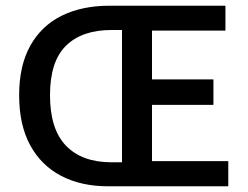

<svg xmlns="http://www.w3.org/2000/svg" viewBox="-20 -652 868 672"><path d="M358 0Q264 0 194 -36.5Q124 -73 85.5 -144Q47 -215 47 -319Q47 -422 86 -492Q125 -562 196 -597Q267 -632 363 -632H769V-545H512V-374H727V-285H512V-88H779V0ZM370 -84H407V-547H370Q267 -547 211 -492Q155 -437 155 -319Q155 -200 211 -142Q267 -84 370 -84Z"/></svg>

Font: Narnoor Medium
Style: Regular
Weight: 500
Designer: S. Sridhar Murthy
Foundry: SIL International
Version: Version 3.000